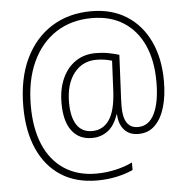

<svg xmlns="http://www.w3.org/2000/svg" viewBox="-55 -766 894 916"><g transform="rotate(-5 391.5 -308.5)"><path d="M732 -350Q732 -279 716 -225Q700 -171 668.5 -140Q637 -109 589 -109Q546 -109 521.5 -136.5Q497 -164 495 -211H493Q475 -157 442 -133Q409 -109 367 -109Q305 -109 270.5 -154.5Q236 -200 236 -287Q236 -355 259 -405.5Q282 -456 323 -483.5Q364 -511 419 -511Q451 -511 480 -505.5Q509 -500 531 -493L523 -324Q522 -307 521 -285Q520 -263 520 -245Q520 -142 590 -142Q642 -142 669 -197Q696 -252 696 -350Q696 -451 663 -524.5Q630 -598 567 -638.5Q504 -679 415 -679Q316 -679 242.5 -631Q169 -583 129 -495Q89 -407 89 -287Q89 -179 122 -101Q155 -23 219 19.5Q283 62 373 62Q418 62 463.5 52Q509 42 546 24V60Q511 76 467 85.5Q423 95 374 95Q272 95 200.5 48.5Q129 2 91 -83.5Q53 -169 53 -286Q53 -420 98.5 -515Q144 -610 225.5 -661Q307 -712 415 -712Q513 -712 584 -667Q655 -622 693.5 -540.5Q732 -459 732 -350ZM272 -287Q272 -217 297 -179.5Q322 -142 370 -142Q422 -142 452 -185Q482 -228 487 -321L494 -468Q478 -473 459.5 -476Q441 -479 419 -479Q353 -479 312.5 -427.5Q272 -376 272 -287Z"/></g></svg>

Font: Noto Sans Gujarati UI SemiCondensed ExtraLight
Style: Regular
Weight: 200
Width: 4
Designer: Jelle Bosma - Monotype Design Team, Universal Thirst
Foundry: Monotype Imaging Inc.
Version: Version 2.106; ttfautohint (v1.8.4.7-5d5b)